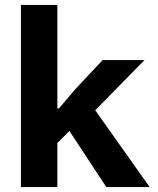

<svg xmlns="http://www.w3.org/2000/svg" viewBox="-20 -760 640 780"><path d="M65 0H213V-179L262 -228L412 0H588L367 -312L567 -516H397L289 -401L220 -320H213V-740H65Z"/></svg>

Font: IBM Plex Mono
Style: Bold
Weight: 700
Monospace: yes
Designer: Mike Abbink, Paul van der Laan, Pieter van Rosmalen
Foundry: Bold Monday
Version: Version 2.004